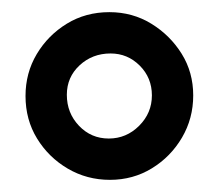

<svg xmlns="http://www.w3.org/2000/svg" viewBox="-20 -767 360 316"><path d="M22 -609Q22 -647 40.5 -678Q59 -709 90 -728Q121 -747 160 -747Q198 -747 229 -728Q260 -709 279 -678.5Q298 -648 298 -610Q298 -572 279.5 -540.5Q261 -509 230 -490Q199 -471 161 -471Q123 -471 91.5 -489.5Q60 -508 41 -539Q22 -570 22 -609ZM90 -611Q90 -581 110 -560Q130 -539 159 -539Q188 -539 209 -560Q230 -581 230 -610Q230 -639 210 -659Q190 -679 162 -679Q132 -679 111 -659.5Q90 -640 90 -611Z"/></svg>

Font: LXGW WenKai TC
Style: Bold
Weight: 700
Designer: LXGW / Fontworks Inc.
Foundry: LXGW / Fontworks Inc.
Version: Version 1.330;April 28, 2024